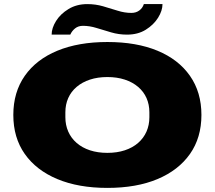

<svg xmlns="http://www.w3.org/2000/svg" viewBox="-20 -905 1048 937"><path d="M504 12Q363 12 260 -31Q157 -74 101 -153.5Q45 -233 45 -344Q45 -455 101 -535Q157 -615 260 -657.5Q363 -700 504 -700Q646 -700 748.5 -657.5Q851 -615 907 -535Q963 -455 963 -344Q963 -233 907 -153.5Q851 -74 748.5 -31Q646 12 504 12ZM504 -159Q551 -159 589 -171.5Q627 -184 654 -207.5Q681 -231 695 -263Q709 -295 709 -333V-357Q709 -395 695 -426.5Q681 -458 654 -481Q627 -504 589 -516.5Q551 -529 504 -529Q457 -529 419 -516.5Q381 -504 354 -481Q327 -458 313 -426.5Q299 -395 299 -357V-333Q299 -295 313 -263Q327 -231 354 -207.5Q381 -184 419 -171.5Q457 -159 504 -159ZM232 -736Q232 -768 253.5 -802.5Q275 -837 314.5 -861Q354 -885 406 -885Q446 -885 482.5 -874.5Q519 -864 553.5 -853Q588 -842 621 -842Q644 -842 660 -854Q676 -866 682 -885H773Q773 -853 751.5 -818.5Q730 -784 691.5 -760Q653 -736 600 -736Q560 -736 522.5 -747Q485 -758 451 -768.5Q417 -779 385 -779Q362 -779 346.5 -766.5Q331 -754 323 -736Z"/></svg>

Font: Archivo SemiBold Expanded Black
Style: Regular
Weight: 900
Width: 7
Version: Version 2.001